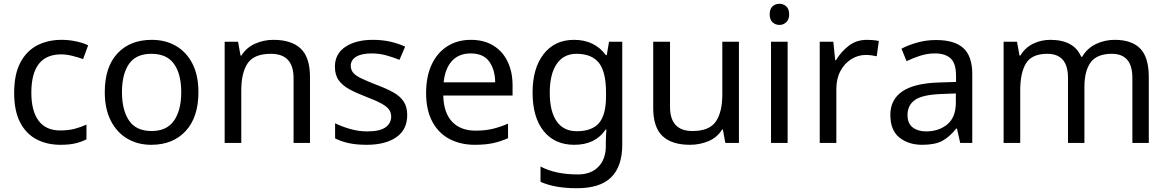

<svg xmlns="http://www.w3.org/2000/svg" viewBox="-20 -757 6186 1017"><path d="M300 10Q229 10 173.5 -19Q118 -48 86.5 -109Q55 -170 55 -265Q55 -364 88 -426Q121 -488 177.5 -517Q234 -546 306 -546Q347 -546 385 -537.5Q423 -529 447 -517L420 -444Q396 -453 364 -461Q332 -469 304 -469Q146 -469 146 -266Q146 -169 184.5 -117.5Q223 -66 299 -66Q343 -66 376.5 -75Q410 -84 438 -97V-19Q411 -5 378.5 2.5Q346 10 300 10Z M1031 -269Q1031 -136 963.5 -63Q896 10 781 10Q710 10 654.5 -22.5Q599 -55 567 -117.5Q535 -180 535 -269Q535 -402 602 -474Q669 -546 784 -546Q857 -546 912.5 -513.5Q968 -481 999.5 -419.5Q1031 -358 1031 -269ZM626 -269Q626 -174 663.5 -118.5Q701 -63 783 -63Q864 -63 902 -118.5Q940 -174 940 -269Q940 -364 902 -418Q864 -472 782 -472Q700 -472 663 -418Q626 -364 626 -269Z M1428 -546Q1524 -546 1573 -499.5Q1622 -453 1622 -349V0H1535V-343Q1535 -472 1415 -472Q1326 -472 1292 -422Q1258 -372 1258 -278V0H1170V-536H1241L1254 -463H1259Q1285 -505 1331 -525.5Q1377 -546 1428 -546Z M2137 -148Q2137 -70 2079 -30Q2021 10 1923 10Q1867 10 1826.5 1Q1786 -8 1755 -24V-104Q1787 -88 1832.5 -74.5Q1878 -61 1925 -61Q1992 -61 2022 -82.5Q2052 -104 2052 -140Q2052 -160 2041 -176Q2030 -192 2001.5 -208Q1973 -224 1920 -244Q1868 -264 1831 -284Q1794 -304 1774 -332Q1754 -360 1754 -404Q1754 -472 1809.5 -509Q1865 -546 1955 -546Q2004 -546 2046.5 -536.5Q2089 -527 2126 -510L2096 -440Q2062 -454 2025 -464Q1988 -474 1949 -474Q1895 -474 1866.5 -456.5Q1838 -439 1838 -409Q1838 -387 1851 -371.5Q1864 -356 1894.5 -341.5Q1925 -327 1976 -307Q2027 -288 2063 -268Q2099 -248 2118 -219.5Q2137 -191 2137 -148Z M2474 -546Q2543 -546 2592.5 -516Q2642 -486 2668.5 -431.5Q2695 -377 2695 -304V-251H2328Q2330 -160 2374.5 -112.5Q2419 -65 2499 -65Q2550 -65 2589.5 -74.5Q2629 -84 2671 -102V-25Q2630 -7 2590 1.5Q2550 10 2495 10Q2419 10 2360.5 -21Q2302 -52 2269.5 -113.5Q2237 -175 2237 -264Q2237 -352 2266.5 -415Q2296 -478 2349.5 -512Q2403 -546 2474 -546ZM2473 -474Q2410 -474 2373.5 -433.5Q2337 -393 2330 -321H2603Q2602 -389 2571 -431.5Q2540 -474 2473 -474Z M3021 -546Q3074 -546 3116.5 -526Q3159 -506 3189 -465H3194L3206 -536H3276V9Q3276 124 3217.5 182Q3159 240 3036 240Q2918 240 2843 206V125Q2922 167 3041 167Q3110 167 3149.5 126.5Q3189 86 3189 16V-5Q3189 -17 3190 -39.5Q3191 -62 3192 -71H3188Q3134 10 3022 10Q2918 10 2859.5 -63Q2801 -136 2801 -267Q2801 -395 2859.5 -470.5Q2918 -546 3021 -546ZM3033 -472Q2966 -472 2929 -418.5Q2892 -365 2892 -266Q2892 -167 2928.5 -114.5Q2965 -62 3035 -62Q3116 -62 3153 -105.5Q3190 -149 3190 -246V-267Q3190 -377 3152 -424.5Q3114 -472 3033 -472Z M3894 -536V0H3822L3809 -71H3805Q3779 -29 3733 -9.5Q3687 10 3635 10Q3538 10 3489 -36.5Q3440 -83 3440 -185V-536H3529V-191Q3529 -63 3648 -63Q3737 -63 3771.5 -113Q3806 -163 3806 -257V-536Z M4109 -737Q4129 -737 4144.5 -723.5Q4160 -710 4160 -681Q4160 -653 4144.5 -639Q4129 -625 4109 -625Q4087 -625 4072 -639Q4057 -653 4057 -681Q4057 -710 4072 -723.5Q4087 -737 4109 -737ZM4152 -536V0H4064V-536Z M4572 -546Q4587 -546 4604.5 -544.5Q4622 -543 4635 -540L4624 -459Q4611 -462 4595.5 -464Q4580 -466 4566 -466Q4525 -466 4489 -443.5Q4453 -421 4431.5 -380.5Q4410 -340 4410 -286V0H4322V-536H4394L4404 -438H4408Q4434 -482 4475 -514Q4516 -546 4572 -546Z M4938 -545Q5036 -545 5083 -502Q5130 -459 5130 -365V0H5066L5049 -76H5045Q5010 -32 4971.5 -11Q4933 10 4865 10Q4792 10 4744 -28.5Q4696 -67 4696 -149Q4696 -229 4759 -272.5Q4822 -316 4953 -320L5044 -323V-355Q5044 -422 5015 -448Q4986 -474 4933 -474Q4891 -474 4853 -461.5Q4815 -449 4782 -433L4755 -499Q4790 -518 4838 -531.5Q4886 -545 4938 -545ZM4964 -259Q4864 -255 4825.5 -227Q4787 -199 4787 -148Q4787 -103 4814.5 -82Q4842 -61 4885 -61Q4953 -61 4998 -98.5Q5043 -136 5043 -214V-262Z M5884 -546Q5975 -546 6020 -499.5Q6065 -453 6065 -349V0H5978V-345Q5978 -472 5869 -472Q5791 -472 5757.5 -427Q5724 -382 5724 -296V0H5637V-345Q5637 -472 5527 -472Q5446 -472 5415 -422Q5384 -372 5384 -278V0H5296V-536H5367L5380 -463H5385Q5410 -505 5452.5 -525.5Q5495 -546 5543 -546Q5669 -546 5707 -456H5712Q5739 -502 5785.5 -524Q5832 -546 5884 -546Z"/></svg>

Font: Noto Sans Zanabazar Square
Style: Regular
Weight: 400
Version: Version 2.005; ttfautohint (v1.8.4.7-5d5b)